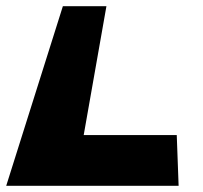

<svg xmlns="http://www.w3.org/2000/svg" viewBox="-29 -597 651 617"><path d="M313 -577H173L-9 0H545L539 -163H240Z"/></svg>

Font: Hussar Milosc
Style: Bold
Weight: 700
Foundry: Cannot Into Space Fonts
Version: Version 1.02